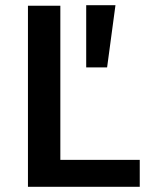

<svg xmlns="http://www.w3.org/2000/svg" viewBox="-20 -715 600 735"><path d="M87 0V-693H211V-103H515V0ZM310 -457V-695H422L390 -457Z"/></svg>

Font: Ubuntu Sans Mono SemiBold
Style: Regular
Weight: 600
Monospace: yes
Designer: Dalton Maag Ltd
Foundry: Dalton Maag Ltd
Version: Version 1.006